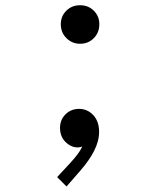

<svg xmlns="http://www.w3.org/2000/svg" viewBox="-20 -545 602 720"><path d="M280.3 -380.9Q250.5 -380.9 229.2 -401.9Q208 -422.9 208 -454.1Q208 -484.4 228.8 -504.9Q249.5 -525.4 280.3 -525.4Q311 -525.4 331.8 -504.9Q352.5 -484.4 352.5 -454.1Q352.5 -422.9 331.8 -401.9Q311 -380.9 280.3 -380.9ZM229.5 154.3 194.3 119.1 244.1 65.4Q258.3 49.8 270 34.7Q281.7 19.5 288.6 4.4Q280.8 7.8 271.5 7.8Q246.6 7.8 225.8 -12.5Q205.1 -32.7 205.1 -65.4Q205.1 -96.2 225.8 -116.5Q246.6 -136.7 276.4 -136.7Q308.1 -136.7 329.8 -113.3Q351.6 -89.8 351.6 -50.8Q351.6 -15.6 332.8 21Q314 57.6 282.2 93.8Z"/></svg>

Font: Reddit Mono
Style: Regular
Weight: 400
Monospace: yes
Designer: Stephen Hutchings
Foundry: Reddit
Version: Version 1.014; ttfautohint (v1.8.4.7-5d5b)